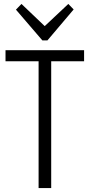

<svg xmlns="http://www.w3.org/2000/svg" viewBox="-20 -955 455 975"><path d="M407 -700V-644H208L240 -679V0H176V-679L205 -644H8V-700ZM354 -907 221 -750H195L61 -906L89 -935L218 -812H196L327 -935Z"/></svg>

Font: Pathway Extreme SemiCondensed ExtraLight
Style: Regular
Weight: 250
Width: 4
Version: Version 1.001;gftools[0.9.26]